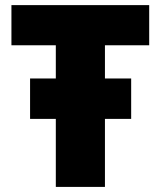

<svg xmlns="http://www.w3.org/2000/svg" viewBox="-20 -734 631 754"><path d="M199.2 -425.8V-556.2H24.9V-713.9H565.9V-556.2H392.1V-425.8H495.1V-267.1H392.1V0H199.2V-267.1H98.1V-425.8Z"/></svg>

Font: Open Sans ExtBd
Style: Bold
Weight: 800
Foundry: Ascender Corporation
Version: Version 1.10